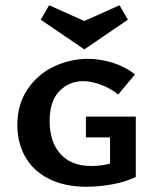

<svg xmlns="http://www.w3.org/2000/svg" viewBox="-20 -704 592 731"><path d="M301 -516 135 -629 167 -684 301 -624 435 -684 467 -629ZM497 -260V-30Q457 -11 406.5 -2Q356 7 309 7Q227 7 167.5 -22.5Q108 -52 77 -105.5Q46 -159 46 -228Q46 -307 85 -364.5Q124 -422 186 -451Q248 -480 315 -480Q361 -480 408 -465.5Q455 -451 494 -421L430 -344Q399 -369 363 -382Q327 -395 296 -395Q243 -395 206 -357Q169 -319 169 -243Q169 -164 210 -118Q251 -72 328 -72Q365 -72 399 -81V-181H307V-260Z"/></svg>

Font: Ysabeau SC
Style: Bold
Weight: 700
Designer: Christian Thalmann (Catharsis Fonts)
Version: Version 0.003